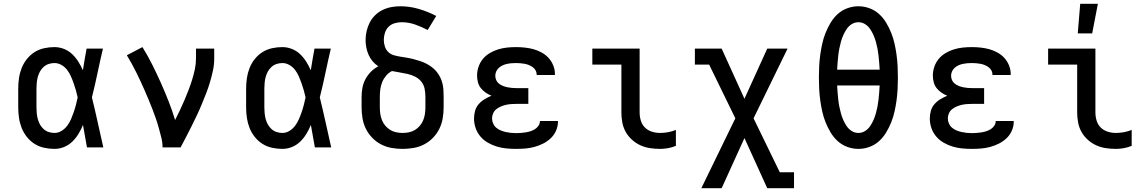

<svg xmlns="http://www.w3.org/2000/svg" viewBox="-20 -776 6040 1011"><path d="M267 8Q239 8 212 2Q185 -4 162 -18.5Q139 -33 121.5 -55Q104 -77 94 -102.5Q84 -128 80 -155.5Q76 -183 76 -210V-310Q76 -337 80 -364.5Q84 -392 94 -417.5Q104 -443 121.5 -465Q139 -487 162 -501.5Q185 -516 212 -522Q239 -528 267 -528Q292 -528 316.5 -518.5Q341 -509 359.5 -491.5Q378 -474 392 -452Q406 -430 416 -407V-408L417 -409Q421 -437 426 -464.5Q431 -492 436 -520H522Q507 -456 493.5 -391.5Q480 -327 464 -263Q480 -198 494.5 -132Q509 -66 524 0H438Q433 -29 427.5 -58.5Q422 -88 417 -118Q407 -94 393.5 -71.5Q380 -49 361 -30.5Q342 -12 317.5 -2Q293 8 267 8ZM267 -76Q287 -76 304.5 -87Q322 -98 334 -114Q346 -130 354 -148.5Q362 -167 368.5 -186Q375 -205 380 -224.5Q385 -244 389 -263Q385 -282 379.5 -301Q374 -320 367.5 -338.5Q361 -357 353 -375Q345 -393 333 -408.5Q321 -424 303.5 -434Q286 -444 267 -444Q251 -444 236 -439Q221 -434 209.5 -423.5Q198 -413 190.5 -399.5Q183 -386 179 -371Q175 -356 173.5 -340.5Q172 -325 172 -310V-210Q172 -195 173.5 -179.5Q175 -164 179 -149Q183 -134 190.5 -120.5Q198 -107 209.5 -96.5Q221 -86 236 -81Q251 -76 267 -76Z M836 0Q836 -26 829.5 -51.5Q823 -77 816 -102.5Q809 -128 800.5 -152.5Q792 -177 782.5 -201.5Q773 -226 763 -250Q753 -274 742.5 -298Q732 -322 721 -346Q710 -370 698.5 -393Q687 -416 674.5 -439Q662 -462 648 -485L730 -528Q758 -483 781.5 -436Q805 -389 826.5 -341Q848 -293 867.5 -243.5Q887 -194 902 -144Q915 -170 927.5 -196Q940 -222 951 -248Q962 -274 972.5 -301Q983 -328 991.5 -355.5Q1000 -383 1006 -411Q1012 -439 1012 -468V-520H1108V-468Q1108 -436 1101.5 -405.5Q1095 -375 1086 -344.5Q1077 -314 1065.5 -284.5Q1054 -255 1042 -226Q1030 -197 1016.5 -168.5Q1003 -140 989 -112Q975 -84 960.5 -56Q946 -28 931 0Z M1467 8Q1439 8 1412 2Q1385 -4 1362 -18.5Q1339 -33 1321.5 -55Q1304 -77 1294 -102.5Q1284 -128 1280 -155.5Q1276 -183 1276 -210V-310Q1276 -337 1280 -364.5Q1284 -392 1294 -417.5Q1304 -443 1321.5 -465Q1339 -487 1362 -501.5Q1385 -516 1412 -522Q1439 -528 1467 -528Q1492 -528 1516.5 -518.5Q1541 -509 1559.5 -491.5Q1578 -474 1592 -452Q1606 -430 1616 -407V-408L1617 -409Q1621 -437 1626 -464.5Q1631 -492 1636 -520H1722Q1707 -456 1693.5 -391.5Q1680 -327 1664 -263Q1680 -198 1694.5 -132Q1709 -66 1724 0H1638Q1633 -29 1627.5 -58.5Q1622 -88 1617 -118Q1607 -94 1593.5 -71.5Q1580 -49 1561 -30.5Q1542 -12 1517.5 -2Q1493 8 1467 8ZM1467 -76Q1487 -76 1504.5 -87Q1522 -98 1534 -114Q1546 -130 1554 -148.5Q1562 -167 1568.5 -186Q1575 -205 1580 -224.5Q1585 -244 1589 -263Q1585 -282 1579.5 -301Q1574 -320 1567.5 -338.5Q1561 -357 1553 -375Q1545 -393 1533 -408.5Q1521 -424 1503.5 -434Q1486 -444 1467 -444Q1451 -444 1436 -439Q1421 -434 1409.5 -423.5Q1398 -413 1390.5 -399.5Q1383 -386 1379 -371Q1375 -356 1373.5 -340.5Q1372 -325 1372 -310V-210Q1372 -195 1373.5 -179.5Q1375 -164 1379 -149Q1383 -134 1390.5 -120.5Q1398 -107 1409.5 -96.5Q1421 -86 1436 -81Q1451 -76 1467 -76Z M2100 8Q2071 8 2042 3Q2013 -2 1987 -15.5Q1961 -29 1940.5 -50Q1920 -71 1907 -97Q1894 -123 1889 -152Q1884 -181 1884 -210V-266Q1884 -290 1888.5 -314Q1893 -338 1904.5 -359.5Q1916 -381 1933.5 -398.5Q1951 -416 1972 -427Q1955 -438 1942 -453.5Q1929 -469 1921 -487Q1913 -505 1909 -525Q1905 -545 1905 -565Q1905 -589 1910.5 -612.5Q1916 -636 1927 -657.5Q1938 -679 1955.5 -696Q1973 -713 1994.5 -723.5Q2016 -734 2040 -738.5Q2064 -743 2088 -743Q2137 -743 2185 -729Q2233 -715 2277 -692L2232 -618Q2200 -635 2165.5 -647Q2131 -659 2095 -659Q2076 -659 2057.5 -653.5Q2039 -648 2026 -635Q2013 -622 2007 -603.5Q2001 -585 2001 -566Q2001 -549 2006.5 -531.5Q2012 -514 2024.5 -502Q2037 -490 2054.5 -485Q2072 -480 2089 -477.5Q2106 -475 2123.5 -472Q2141 -469 2158 -464.5Q2175 -460 2192 -454.5Q2209 -449 2224.5 -441Q2240 -433 2254 -422.5Q2268 -412 2279 -398.5Q2290 -385 2298 -369Q2306 -353 2310 -336Q2314 -319 2315 -301.5Q2316 -284 2316 -266V-210Q2316 -181 2311 -152Q2306 -123 2293 -97Q2280 -71 2259.5 -50Q2239 -29 2213 -15.5Q2187 -2 2158 3Q2129 8 2100 8ZM2100 -76Q2117 -76 2134 -79.5Q2151 -83 2165.5 -92Q2180 -101 2191 -114Q2202 -127 2208.5 -143Q2215 -159 2217.5 -176Q2220 -193 2220 -210V-266Q2220 -287 2216 -308Q2212 -329 2199 -345.5Q2186 -362 2166.5 -372Q2147 -382 2126.5 -386.5Q2106 -391 2085 -394.5Q2064 -398 2044 -402Q2026 -393 2013 -377.5Q2000 -362 1992.5 -343.5Q1985 -325 1982.5 -305.5Q1980 -286 1980 -266V-210Q1980 -193 1982.5 -176Q1985 -159 1991.5 -143Q1998 -127 2009 -114Q2020 -101 2034.5 -92Q2049 -83 2066 -79.5Q2083 -76 2100 -76Z M2697 8Q2671 8 2645.5 5.5Q2620 3 2595.5 -4.5Q2571 -12 2548.5 -25Q2526 -38 2509.5 -57.5Q2493 -77 2484.5 -101.5Q2476 -126 2476 -152Q2476 -172 2481.5 -192Q2487 -212 2500.5 -227.5Q2514 -243 2531.5 -253.5Q2549 -264 2568 -272Q2552 -278 2537 -288.5Q2522 -299 2511.5 -312.5Q2501 -326 2496.5 -343.5Q2492 -361 2492 -378Q2492 -402 2500 -425Q2508 -448 2523 -466Q2538 -484 2559 -496.5Q2580 -509 2603 -516Q2626 -523 2649.5 -525.5Q2673 -528 2697 -528Q2720 -528 2743.5 -525.5Q2767 -523 2789 -517Q2811 -511 2832 -499.5Q2853 -488 2868.5 -471Q2884 -454 2893 -432Q2902 -410 2902 -387V-381H2806V-383Q2806 -395 2800.5 -405Q2795 -415 2785.5 -422Q2776 -429 2765 -433.5Q2754 -438 2743 -440Q2732 -442 2720.5 -443Q2709 -444 2697 -444Q2685 -444 2673 -443Q2661 -442 2649.5 -439.5Q2638 -437 2627 -432Q2616 -427 2607 -419Q2598 -411 2593 -400Q2588 -389 2588 -377Q2588 -365 2593 -354Q2598 -343 2607.5 -335.5Q2617 -328 2628.5 -323.5Q2640 -319 2652 -316.5Q2664 -314 2676 -313Q2688 -312 2700 -312H2762V-229H2700Q2686 -229 2672 -228Q2658 -227 2644.5 -224Q2631 -221 2618 -215.5Q2605 -210 2594 -201.5Q2583 -193 2577 -180Q2571 -167 2571 -153Q2571 -139 2576.5 -126Q2582 -113 2592.5 -104Q2603 -95 2616 -89.5Q2629 -84 2642.5 -81Q2656 -78 2669.5 -76.5Q2683 -75 2697 -75Q2710 -75 2723 -76Q2736 -77 2748.5 -79Q2761 -81 2773.5 -85Q2786 -89 2797 -96Q2808 -103 2815.5 -114Q2823 -125 2823 -138V-139H2918V-135Q2918 -111 2908 -88Q2898 -65 2880 -48Q2862 -31 2840 -20Q2818 -9 2794.5 -2.5Q2771 4 2746.5 6Q2722 8 2697 8Z M3456 8Q3429 8 3402.5 4Q3376 0 3352 -11Q3328 -22 3308 -40Q3288 -58 3275 -81Q3262 -104 3257 -130.5Q3252 -157 3252 -184V-436H3099V-520H3348V-184Q3348 -162 3354.5 -140.5Q3361 -119 3376.5 -104Q3392 -89 3413 -82.5Q3434 -76 3456 -76Q3477 -76 3498.5 -80Q3520 -84 3539 -92V-8Q3520 0 3498.5 4Q3477 8 3456 8Z M3673 215 3852 -153 3714 -436H3639V-520H3780L3900 -256L4020 -520H4127L3948 -153L4086 131H4161V215H4020L3900 -49L3780 215Z M4500 8Q4470 8 4441.5 -2.5Q4413 -13 4391 -33Q4369 -53 4353.5 -79Q4338 -105 4327 -132.5Q4316 -160 4309.5 -189.5Q4303 -219 4299 -248.5Q4295 -278 4293.5 -308Q4292 -338 4292 -368Q4292 -397 4293.5 -427Q4295 -457 4299 -486.5Q4303 -516 4309.5 -545.5Q4316 -575 4327 -602.5Q4338 -630 4353.5 -656Q4369 -682 4391 -702Q4413 -722 4441.5 -732.5Q4470 -743 4500 -743Q4530 -743 4558.5 -732.5Q4587 -722 4609 -702Q4631 -682 4646.5 -656Q4662 -630 4673 -602.5Q4684 -575 4690.5 -545.5Q4697 -516 4701 -486.5Q4705 -457 4706.5 -427Q4708 -397 4708 -367Q4708 -338 4706.5 -308Q4705 -278 4701 -248.5Q4697 -219 4690.5 -189.5Q4684 -160 4673 -132.5Q4662 -105 4646.5 -79Q4631 -53 4609 -33Q4587 -13 4558.5 -2.5Q4530 8 4500 8ZM4612 -409Q4611 -428 4609.5 -446.5Q4608 -465 4606 -483.5Q4604 -502 4600.5 -520Q4597 -538 4592 -556Q4587 -574 4579.5 -591Q4572 -608 4561.5 -623.5Q4551 -639 4535 -649Q4519 -659 4500 -659Q4481 -659 4465 -649Q4449 -639 4438.5 -623.5Q4428 -608 4420.5 -591Q4413 -574 4408 -556Q4403 -538 4399.5 -520Q4396 -502 4394 -483.5Q4392 -465 4390.5 -446.5Q4389 -428 4388 -409ZM4500 -76Q4519 -76 4535 -86Q4551 -96 4561.5 -111.5Q4572 -127 4579.5 -144Q4587 -161 4592 -179Q4597 -197 4600.5 -215Q4604 -233 4606 -251.5Q4608 -270 4609.5 -288.5Q4611 -307 4612 -326H4388Q4389 -307 4390.5 -288.5Q4392 -270 4394 -251.5Q4396 -233 4399.5 -215Q4403 -197 4408 -179Q4413 -161 4420.5 -144Q4428 -127 4438.5 -111.5Q4449 -96 4465 -86Q4481 -76 4500 -76Z M5097 8Q5071 8 5045.5 5.5Q5020 3 4995.5 -4.5Q4971 -12 4948.5 -25Q4926 -38 4909.5 -57.5Q4893 -77 4884.5 -101.5Q4876 -126 4876 -152Q4876 -172 4881.5 -192Q4887 -212 4900.5 -227.5Q4914 -243 4931.5 -253.5Q4949 -264 4968 -272Q4952 -278 4937 -288.5Q4922 -299 4911.5 -312.5Q4901 -326 4896.5 -343.5Q4892 -361 4892 -378Q4892 -402 4900 -425Q4908 -448 4923 -466Q4938 -484 4959 -496.5Q4980 -509 5003 -516Q5026 -523 5049.5 -525.5Q5073 -528 5097 -528Q5120 -528 5143.5 -525.5Q5167 -523 5189 -517Q5211 -511 5232 -499.5Q5253 -488 5268.5 -471Q5284 -454 5293 -432Q5302 -410 5302 -387V-381H5206V-383Q5206 -395 5200.5 -405Q5195 -415 5185.5 -422Q5176 -429 5165 -433.5Q5154 -438 5143 -440Q5132 -442 5120.5 -443Q5109 -444 5097 -444Q5085 -444 5073 -443Q5061 -442 5049.5 -439.5Q5038 -437 5027 -432Q5016 -427 5007 -419Q4998 -411 4993 -400Q4988 -389 4988 -377Q4988 -365 4993 -354Q4998 -343 5007.5 -335.5Q5017 -328 5028.5 -323.5Q5040 -319 5052 -316.5Q5064 -314 5076 -313Q5088 -312 5100 -312H5162V-229H5100Q5086 -229 5072 -228Q5058 -227 5044.5 -224Q5031 -221 5018 -215.5Q5005 -210 4994 -201.5Q4983 -193 4977 -180Q4971 -167 4971 -153Q4971 -139 4976.5 -126Q4982 -113 4992.5 -104Q5003 -95 5016 -89.5Q5029 -84 5042.5 -81Q5056 -78 5069.5 -76.5Q5083 -75 5097 -75Q5110 -75 5123 -76Q5136 -77 5148.5 -79Q5161 -81 5173.5 -85Q5186 -89 5197 -96Q5208 -103 5215.5 -114Q5223 -125 5223 -138V-139H5318V-135Q5318 -111 5308 -88Q5298 -65 5280 -48Q5262 -31 5240 -20Q5218 -9 5194.5 -2.5Q5171 4 5146.5 6Q5122 8 5097 8Z M5856 8Q5829 8 5802.5 4Q5776 0 5752 -11Q5728 -22 5708 -40Q5688 -58 5675 -81Q5662 -104 5657 -130.5Q5652 -157 5652 -184V-436H5499V-520H5748V-184Q5748 -162 5754.5 -140.5Q5761 -119 5776.5 -104Q5792 -89 5813 -82.5Q5834 -76 5856 -76Q5877 -76 5898.5 -80Q5920 -84 5939 -92V-8Q5920 0 5898.5 4Q5877 8 5856 8ZM5655 -600 5668 -756H5761L5731 -600Z"/></svg>

Font: Iosevka HT Medium Extended
Style: Regular
Weight: 500
Width: 7
Monospace: yes
Designer: Belleve Invis
Foundry: Belleve Invis
Version: Version 32.3.0; ttfautohint (v1.8.4)